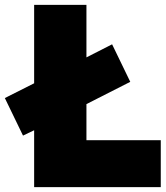

<svg xmlns="http://www.w3.org/2000/svg" viewBox="-60 -743 684 793"><path d="M297 -506Q389 -553 403 -560L478 -405L297 -313V-164H604V30H81V-205L35 -183L-40 -338L81 -399V-723H297Z"/></svg>

Font: Repo
Style: ExtraBlack
Weight: 1000
Designer: Stefan Peev
Foundry: Context Ltd
Version: Version 001.000